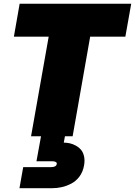

<svg xmlns="http://www.w3.org/2000/svg" viewBox="-20 -728 721 1026"><path d="M54.2 -532.2 85 -708H681.2L649.9 -532.2H461.9L368.2 0H327.1L320.8 34.2Q336.4 34.2 352.3 37.6Q368.2 41 384.5 49.8Q400.9 58.6 412.4 71.8Q423.8 85 429 106.7Q434.1 128.4 429.2 155.8Q423.3 189.9 405 214.8Q386.7 239.7 361.3 252.9Q335.9 266.1 310.1 272Q284.2 277.8 256.8 277.8H84L104 165H253.9Q279.8 165 283.2 148.9Q284.7 141.6 278.3 137.7Q272 133.8 259.8 133.8H174.8L199.2 0H146L240.2 -532.2Z"/></svg>

Font: SVN-Poppins Black
Style: Italic
Weight: 900
Italic angle: -10°
Designer: Ninad Kale (Devanagari), Jonny Pinhorn (Latin)
Foundry: Indian Type Foundry
Version: Version 3.002 2017